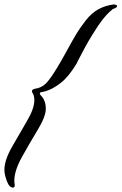

<svg xmlns="http://www.w3.org/2000/svg" viewBox="-20 -799 552 872"><path d="M47 42Q47 53 39 53Q22 53 11 23Q0 -7 0 -27Q0 -71 34 -131Q68 -191 102 -248.5Q136 -306 136 -344Q136 -354 134 -362Q132 -370 130 -373L128 -376Q125 -382 125 -385Q125 -389 128.5 -391.5Q132 -394 136 -395L139 -396Q168 -400 187.5 -419Q207 -438 238 -489Q256 -518 283.5 -568.5Q311 -619 328 -647Q345 -675 370.5 -707.5Q396 -740 427 -757Q458 -774 497 -779Q512 -777 512 -771Q512 -767 502 -761Q500 -761 496.5 -760Q493 -759 478.5 -746Q464 -733 446.5 -711Q429 -689 399 -640.5Q369 -592 335 -525Q333 -520 328.5 -511.5Q324 -503 308.5 -480.5Q293 -458 275.5 -440Q258 -422 230 -404.5Q202 -387 172 -381Q161 -381 161 -374Q161 -370 166 -365Q188 -343 188 -305Q188 -270 152 -210.5Q116 -151 80.5 -87.5Q45 -24 45 22Q45 28 46 34Q47 40 47 42Z"/></svg>

Font: Aguafina Script
Style: Regular
Weight: 400
Designer: Angel Koziupa and Alejandro Paul
Foundry: Angel Koziupa and Alejandro Paul
Version: Version 1.000